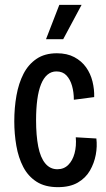

<svg xmlns="http://www.w3.org/2000/svg" viewBox="-20 -761 439 793"><path d="M219 12Q166 12 131 -10.5Q96 -33 76 -71.5Q56 -110 47.5 -159Q39 -208 39 -260Q39 -316 48 -366.5Q57 -417 77 -456Q97 -495 131 -518Q165 -541 215 -541Q257 -541 287 -525Q317 -509 335.5 -483Q354 -457 362 -424.5Q370 -392 369 -360L285 -349Q285 -380 277.5 -406.5Q270 -433 254.5 -449.5Q239 -466 213 -466Q192 -466 176 -452.5Q160 -439 149.5 -413Q139 -387 134 -349.5Q129 -312 129 -265Q129 -201 138 -155.5Q147 -110 167 -86Q187 -62 217 -62Q244 -62 262 -80Q280 -98 288 -128Q296 -158 293 -194L378 -189Q382 -156 375.5 -121.5Q369 -87 351.5 -56.5Q334 -26 301.5 -7Q269 12 219 12ZM241 -599H170L225 -741H317Z"/></svg>

Font: Bricolage Grotesque Condensed
Style: Regular
Weight: 400
Width: 3
Designer: Mathieu Triay
Foundry: Atelier Triay
Version: Version 1.000;gftools[0.9.30]